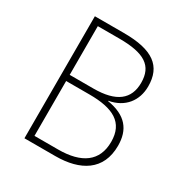

<svg xmlns="http://www.w3.org/2000/svg" viewBox="-166 -843 931 973"><g transform="rotate(30 300.0 -357.0)"><path d="M111 0H292C437 0 541 -60 541 -204C541 -298 495 -357 384 -375V-377C474 -393 523 -458 523 -541C523 -659 451 -714 281 -714H111ZM288 -393H149V-678H275C422 -678 483 -638 483 -539C483 -443 421 -393 288 -393ZM287 -36H149V-357H285C424 -357 501 -317 501 -204C501 -90 424 -36 287 -36Z"/></g></svg>

Font: Noto Sans Mono ExtraLight
Style: Regular
Weight: 200
Designer: Monotype Design Team
Foundry: Monotype Imaging Inc.
Version: Version 2.014